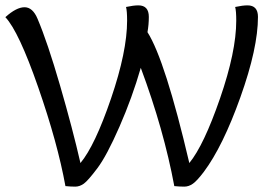

<svg xmlns="http://www.w3.org/2000/svg" viewBox="-40 -693 1002 716"><path d="M837 -667Q865 -673 883 -673Q922 -673 922 -630Q922 -514 856.5 -330.5Q791 -147 720 -52Q695 -19 679.5 -8Q664 3 647 3Q630 3 610 1Q571 -209 485 -440Q453 -329 405.5 -220.5Q358 -112 323 -65.5Q288 -19 272.5 -8Q257 3 240.5 3Q224 3 204 1Q175 -159 102.5 -367.5Q30 -576 -20 -629Q21 -666 51.5 -666Q82 -666 100 -623Q137 -536 184 -374Q231 -212 260 -85Q314 -150 374 -325.5Q434 -501 434 -616Q434 -652 430 -667Q458 -673 476 -673Q515 -673 515 -630Q515 -601 510 -573Q576 -469 666 -85Q720 -151 780.5 -326Q841 -501 841 -616Q841 -652 837 -667Z"/></svg>

Font: Overlock
Style: Regular
Weight: 400
Designer: Dario Muhafara
Foundry: Dario Manuel Muhafara
Version: Version 1.001